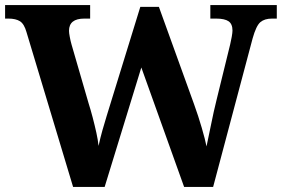

<svg xmlns="http://www.w3.org/2000/svg" viewBox="-20 -734 1107 754"><path d="M84 -608Q75 -640 58.5 -650.5Q42 -661 13 -661H0V-714H334V-661H311Q251 -661 251 -613Q251 -605 254 -589Q257 -573 261 -559L328 -328Q336 -303 344 -272.5Q352 -242 358.5 -212.5Q365 -183 367 -161Q374 -193 382 -221.5Q390 -250 399 -279L531 -707H604L742 -325Q759 -278 772.5 -231.5Q786 -185 791 -159Q799 -195 809 -245.5Q819 -296 831 -344L884 -560Q887 -572 890 -589Q893 -606 893 -614Q893 -640 877.5 -650.5Q862 -661 829 -661H806V-714H1067V-661H1048Q1019 -661 1002.5 -647Q986 -633 972 -583L817 0H703L535 -469L391 0H267Z"/></svg>

Font: Noto Serif Tamil
Style: Bold Italic
Weight: 700
Italic angle: -12°
Designer: Indian Type Foundry, Tom Grace, and the Monotype Design Team
Foundry: Monotype Imaging Inc.
Version: Version 2.003; ttfautohint (v1.8.4.7-5d5b)